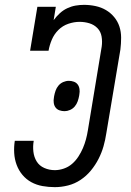

<svg xmlns="http://www.w3.org/2000/svg" viewBox="-20 -763 540 791"><path d="M206 8Q180 8 155 3.5Q130 -1 109 -12.5Q88 -24 72.5 -42.5Q57 -61 48.5 -84Q40 -107 38.5 -132.5Q37 -158 41 -183Q41 -183 41 -183Q41 -183 41 -183H119Q115 -161 117.5 -138.5Q120 -116 131 -98Q142 -80 162.5 -71Q183 -62 206 -62Q224 -62 243 -68.5Q262 -75 277 -88Q292 -101 303 -118Q314 -135 321.5 -152.5Q329 -170 334 -188.5Q339 -207 342 -226L399 -571Q402 -592 398.5 -612.5Q395 -633 381.5 -647Q368 -661 348.5 -667Q329 -673 308 -673Q285 -673 261.5 -665Q238 -657 220.5 -639.5Q203 -622 193.5 -599.5Q184 -577 180 -554H104L134 -735H210L201 -680Q212 -695 226 -708Q240 -721 257 -729Q274 -737 291.5 -740Q309 -743 326 -743Q350 -743 373.5 -738Q397 -733 416.5 -721.5Q436 -710 450.5 -692.5Q465 -675 472 -653.5Q479 -632 479 -607.5Q479 -583 476 -559L418 -214Q414 -187 406.5 -160.5Q399 -134 386 -108.5Q373 -83 354.5 -60.5Q336 -38 312 -22Q288 -6 260.5 1Q233 8 206 8ZM246 -305Q235 -305 225 -308.5Q215 -312 209 -320Q203 -328 201.5 -339Q200 -350 202 -360L203 -367Q205 -378 209 -389.5Q213 -401 221 -410.5Q229 -420 240.5 -425Q252 -430 264 -430Q274 -430 284 -426.5Q294 -423 300 -415Q306 -407 307.5 -396Q309 -385 307 -375L306 -368Q304 -357 300 -345.5Q296 -334 288 -324.5Q280 -315 268.5 -310Q257 -305 246 -305Z"/></svg>

Font: Iosevka Curly Slab Oblique
Style: Regular
Weight: 400
Italic angle: -9°
Monospace: yes
Designer: Belleve Invis
Foundry: Belleve Invis
Version: Version 11.1.0; ttfautohint (v1.8.3)